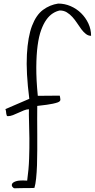

<svg xmlns="http://www.w3.org/2000/svg" viewBox="-20 -883 522 1059"><path d="M129.9 113.3Q138.7 50.8 140.6 -8.8Q142.6 -68.4 142.1 -120.1Q141.6 -171.9 140.1 -213.4Q138.7 -254.9 139.6 -280.3Q127 -280.3 112.3 -274.4Q97.7 -268.6 82 -261.2Q66.4 -253.9 51.3 -248Q36.1 -242.2 23.4 -242.2Q18.6 -242.2 17.1 -246.1Q15.6 -250 14.6 -255.9Q13.7 -261.7 13.2 -268.1Q12.7 -274.4 9.8 -281.2L141.6 -337.9Q123 -484.4 128.4 -582.5Q133.8 -680.7 156.7 -740.7Q179.7 -800.8 217.3 -828.6Q254.9 -856.4 300.8 -863.3Q336.9 -863.3 369.6 -849.1Q402.3 -835 427.2 -810.5Q452.1 -786.1 467.3 -753.9Q482.4 -721.7 482.4 -685.5Q466.8 -685.5 453.6 -695.8Q440.4 -706.1 428.7 -721.7Q417 -737.3 405.3 -755.4Q393.6 -773.4 379.4 -789.1Q365.2 -804.7 348.6 -814.9Q332 -825.2 309.6 -825.2Q290 -821.3 271 -809.1Q252 -796.9 235.8 -774.4Q219.7 -752 207 -717.3Q194.3 -682.6 187.5 -631.8Q180.7 -581.1 180.2 -512.2Q179.7 -443.4 188.5 -354.5L309.6 -355.5Q312.5 -342.8 313 -333.5Q313.5 -324.2 298.8 -318.4Q288.1 -314.5 271.5 -311Q254.9 -307.6 237.8 -305.2Q220.7 -302.7 206.1 -301.3Q191.4 -299.8 185.5 -298.8Q184.6 -267.6 185.1 -228Q185.5 -188.5 185.5 -144.5Q185.5 -100.6 185.5 -56.2Q185.5 -11.7 184.1 28.3Q182.6 68.4 179.2 101.1Q175.8 133.8 169.9 153.3Q169.9 153.3 161.6 153.8Q153.3 154.3 140.6 154.3Q127.9 154.3 114.3 154.3Q100.6 154.3 88.4 154.8Q76.2 155.3 67.9 155.3Q59.6 155.3 59.6 155.3Q54.7 155.3 48.8 147.9Q43 140.6 46.4 131.8Q49.8 123 67.9 116.7Q85.9 110.4 129.9 113.3Z"/></svg>

Font: Annie Use Your Telescope
Style: Regular
Weight: 400
Designer: Kimberly Geswein
Foundry: Kimberly Geswein
Version: Version 1.002 2001